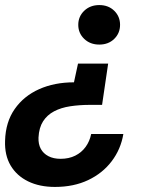

<svg xmlns="http://www.w3.org/2000/svg" viewBox="-25 -533 582 758"><path d="M402 -282 378 -119H331Q289 -119 252.5 -113.5Q216 -108 188.5 -93.5Q161 -79 145 -54Q129 -29 127 10Q126 36 136 54.5Q146 73 166 83.5Q186 94 214 94Q247 94 272 81.5Q297 69 313 47Q329 25 335 -4H462Q452 56 416 103.5Q380 151 323 178Q266 205 192 205Q131 205 86 183Q41 161 17 120.5Q-7 80 -5 23Q-3 -51 33 -102.5Q69 -154 129.5 -181Q190 -208 267 -208L283 -282ZM367 -513Q403 -513 426 -490.5Q449 -468 449 -435Q449 -402 426 -379.5Q403 -357 367 -357Q331 -357 307.5 -379.5Q284 -402 284 -435Q284 -468 307.5 -490.5Q331 -513 367 -513Z"/></svg>

Font: DM Sans 17pt
Style: Bold Italic
Weight: 700
Italic angle: -10°
Version: Version 4.004;gftools[0.9.30]